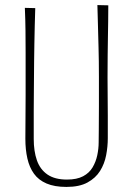

<svg xmlns="http://www.w3.org/2000/svg" viewBox="-20 -727 524 757"><path d="M242 10Q195 10 163.5 -3.5Q132 -17 114 -42Q96 -67 88 -102Q80 -137 80 -180Q80 -215 80.5 -261Q81 -307 81 -352.5Q81 -398 81 -432Q81 -477 81 -520Q81 -563 80.5 -606.5Q80 -650 78 -696L119 -695Q118 -662 117 -625.5Q116 -589 115.5 -553Q115 -517 114.5 -484.5Q114 -452 114 -426Q114 -397 113.5 -361Q113 -325 113 -289Q113 -253 113 -223.5Q113 -194 113 -179Q113 -131 125.5 -95Q138 -59 167 -39Q196 -19 244 -19Q283 -19 307.5 -32Q332 -45 345 -67Q358 -89 363.5 -115Q369 -141 369 -166Q369 -176 369.5 -214Q370 -252 370 -307.5Q370 -363 370 -424Q370 -488 368.5 -540.5Q367 -593 366 -634.5Q365 -676 364 -707L407 -706Q407 -673 406.5 -642.5Q406 -612 405.5 -580Q405 -548 404.5 -510Q404 -472 404 -422Q405 -337 405 -271Q405 -205 405 -182Q405 -149 398.5 -115Q392 -81 374.5 -53Q357 -25 325 -7.5Q293 10 242 10Z"/></svg>

Font: Truculenta Thin
Style: Regular
Weight: 250
Version: Version 1.002